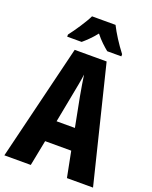

<svg xmlns="http://www.w3.org/2000/svg" viewBox="-168 -1022 884 1113"><g transform="rotate(20 273.5 -465.5)"><path d="M347 -931H202C185 -894 136 -821 107 -784V-771H196C214 -786 246 -815 274 -851C301 -816 332 -789 354 -771H441V-784C402 -835 369 -887 347 -931ZM386 0H547L371 -714H174L0 0H163L194 -158H355ZM295 -470 330 -289H217L252 -472C260 -513 270 -564 274 -598C280 -560 285 -522 295 -470Z"/></g></svg>

Font: Noto Sans Gurmukhi UI ExtraCondensed ExtraBold
Style: Regular
Weight: 800
Width: 2
Designer: Jelle Bosma - Monotype Design Team
Foundry: Monotype Imaging Inc.
Version: Version 2.004